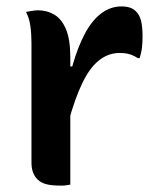

<svg xmlns="http://www.w3.org/2000/svg" viewBox="-20 -574 490 598"><path d="M192 -367H205Q222 -427 244 -468.5Q266 -510 295 -532Q324 -554 358 -554Q373 -554 384 -550.5Q395 -547 403 -539Q414 -529 419 -510.5Q424 -492 424 -459Q424 -450 423.5 -441.5Q423 -433 422 -424.5Q421 -416 419 -408Q417 -400 415 -393H409Q397 -401 384 -405Q371 -409 352 -409Q318 -409 289 -386.5Q260 -364 236.5 -315.5Q213 -267 192 -190ZM199 1Q192 2 186.5 3Q181 4 176 4Q171 4 165 4Q140 4 123.5 -0.5Q107 -5 97 -15Q87 -25 82.5 -38Q78 -51 78 -68Q78 -109 78 -147.5Q78 -186 78 -223.5Q78 -261 78 -297Q78 -333 78 -369.5Q78 -406 78 -441Q78 -469 74.5 -493.5Q71 -518 61 -537Q67 -538 73 -539Q79 -540 85.5 -541Q92 -542 97 -542Q126 -542 149 -528.5Q172 -515 185.5 -483Q199 -451 199 -395Q199 -355 199 -313.5Q199 -272 199 -231Q199 -190 199 -150.5Q199 -111 199 -72.5Q199 -34 199 1Z"/></svg>

Font: Recursive Casual SemiBold
Style: Regular
Weight: 600
Version: Version 1.047